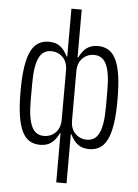

<svg xmlns="http://www.w3.org/2000/svg" viewBox="-60 -756 720 1002"><g transform="rotate(5 300.0 -255.0)"><path d="M187 -36Q224 -36 248.5 -61Q273 -86 273 -129V-387Q273 -430 248.5 -455Q224 -480 187 -480Q167 -480 151 -470.5Q135 -461 124.5 -440Q114 -419 108.5 -385Q103 -351 103 -301V-215Q103 -165 108.5 -131Q114 -97 124.5 -76Q135 -55 151 -45.5Q167 -36 187 -36ZM273 -57H270Q253 -22 230 -5Q207 12 172 12Q141 12 117.5 -1.5Q94 -15 78 -46.5Q62 -78 54 -129.5Q46 -181 46 -258Q46 -334 54 -386Q62 -438 78 -469.5Q94 -501 117.5 -514.5Q141 -528 172 -528Q207 -528 230 -511Q253 -494 270 -459H273V-710H327V-459H330Q347 -494 370 -511Q393 -528 428 -528Q459 -528 482.5 -514.5Q506 -501 522 -469.5Q538 -438 546 -386Q554 -334 554 -258Q554 -181 546 -129.5Q538 -78 522 -46.5Q506 -15 482.5 -1.5Q459 12 428 12Q393 12 370 -5Q347 -22 330 -57H327V200H273ZM413 -36Q433 -36 449 -45.5Q465 -55 475.5 -76Q486 -97 491.5 -131Q497 -165 497 -215V-301Q497 -351 491.5 -385Q486 -419 475.5 -440Q465 -461 449 -470.5Q433 -480 413 -480Q376 -480 351.5 -455Q327 -430 327 -387V-129Q327 -86 351.5 -61Q376 -36 413 -36Z"/></g></svg>

Font: IBM Plex Mono Light
Style: Regular
Weight: 300
Monospace: yes
Designer: Mike Abbink, Paul van der Laan, Pieter van Rosmalen
Foundry: Bold Monday
Version: Version 2.3